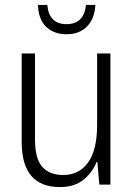

<svg xmlns="http://www.w3.org/2000/svg" viewBox="-20 -749 540 779"><path d="M223 10Q68 10 68 -173V-532H122V-184Q122 -105 151.5 -72Q181 -39 237 -39Q301 -39 337.5 -90Q374 -141 374 -242V-532H428V0H383L375 -92H372Q355 -49 318.5 -19.5Q282 10 223 10ZM250 -610Q199 -610 167.5 -640Q136 -670 134 -729H172Q175 -691 194.5 -671Q214 -651 250 -651Q286 -651 305.5 -671Q325 -691 329 -729H367Q364 -673 333 -641.5Q302 -610 250 -610Z"/></svg>

Font: Noto Sans Mono ExtraCondensed Light
Style: Regular
Weight: 300
Width: 2
Designer: Monotype Design Team
Foundry: Monotype Imaging Inc.
Version: Version 2.014; ttfautohint (v1.8.4.7-5d5b)